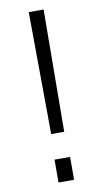

<svg xmlns="http://www.w3.org/2000/svg" viewBox="-86 -786 441 827"><g transform="rotate(-10 134.5 -372.5)"><path d="M106 -211 102 -745H167L163 -211ZM101 0V-100H169V0Z"/></g></svg>

Font: Plus Jakarta Sans Light
Style: Regular
Weight: 300
Designer: Gumpita Rahayu
Foundry: Tokotype
Version: Version 2.006; ttfautohint (v1.8.4.7-5d5b)